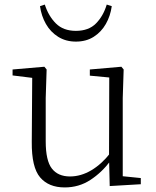

<svg xmlns="http://www.w3.org/2000/svg" viewBox="-20 -806 683 840"><path d="M263 14Q193 14 155.5 -30Q118 -74 119 -185L121 -478L140 -463L35 -476V-502L174 -514L184 -502L180 -377V-188Q180 -103 207 -68.5Q234 -34 286 -34Q334 -34 379.5 -61Q425 -88 463 -137L482 -103H464Q425 -51 375 -18.5Q325 14 263 14ZM460 8 457 -116V-117L458 -467L373 -475V-502L511 -514L521 -502L517 -377V-35L596 -27V0ZM155 -779 176 -786Q192 -736 224.5 -703.5Q257 -671 312 -671Q368 -671 400 -703.5Q432 -736 447 -786L469 -779Q463 -736 443 -701Q423 -666 390 -645Q357 -624 312 -624Q268 -624 234.5 -645Q201 -666 181 -701Q161 -736 155 -779Z"/></svg>

Font: Noto Serif JP
Style: Regular
Weight: 200
Designer: Ryoko NISHIZUKA 西塚涼子 (kana & ideographs); Frank Grießhammer (Latin, Greek & Cyrillic); Wenlong ZHANG 张文龙 (bopomofo); San
Foundry: Adobe
Version: Version 2.001;hotconv 1.1.0;makeotfexe 2.6.0